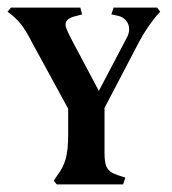

<svg xmlns="http://www.w3.org/2000/svg" viewBox="-28 -487 453 507"><path d="M395 -456 385 -445Q358 -412 339 -376L248 -202V-83Q248 -60 252.5 -48.5Q257 -37 268 -31Q279 -25 303 -18L297 0H122L114 -10L122 -22Q139 -44 145.5 -67.5Q152 -91 152 -131V-200L57 -374Q41 -406 27 -423.5Q13 -441 -8 -456L1 -467H184L189 -449L174 -445Q145 -439 145 -422Q145 -416 150 -405Q155 -394 165 -375L233 -247L305 -384Q313 -397 313 -410Q313 -423 305 -432.5Q297 -442 285 -445L266 -449L272 -467H387Z"/></svg>

Font: Katibeh
Style: Regular
Weight: 400
Designer: Arabic design by Kourosh Beigpour, Latin design by Eduardo Tunni, engineering by Lasse Fister
Version: Version 1.0010g